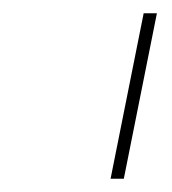

<svg xmlns="http://www.w3.org/2000/svg" viewBox="-20 -760 260 290"><path d="M167 -490H147L197 -740H217Z"/></svg>

Font: IBM Plex Sans Thin
Style: Italic
Weight: 250
Italic angle: -11.31°
Designer: Mike Abbink, Paul van der Laan, Pieter van Rosmalen
Foundry: Bold Monday
Version: Version 3.201